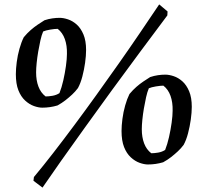

<svg xmlns="http://www.w3.org/2000/svg" viewBox="-20 -735 919 872"><path d="M172 -246Q155 -246 134 -253.5Q113 -261 94 -278.5Q75 -296 63.5 -325Q52 -354 52 -398Q52 -422 56 -453Q60 -484 68.5 -514Q77 -544 88 -566Q104 -585 119.5 -598.5Q135 -612 150.5 -622.5Q166 -633 182 -643Q200 -649 217.5 -651.5Q235 -654 251 -654Q268 -654 289 -647Q310 -640 328.5 -623.5Q347 -607 359 -578.5Q371 -550 371 -508Q371 -482 366.5 -450Q362 -418 354 -387.5Q346 -357 334 -335Q322 -319 307.5 -305.5Q293 -292 277 -279.5Q261 -267 241 -256Q207 -246 172 -246ZM187 -297Q201 -297 218.5 -300Q236 -303 250 -312Q260 -337 267.5 -370Q275 -403 279.5 -435.5Q284 -468 284 -490Q285 -528 274.5 -557.5Q264 -587 242 -604Q229 -604 208 -600.5Q187 -597 176 -592Q169 -576 163.5 -551.5Q158 -527 153.5 -500.5Q149 -474 146.5 -449Q144 -424 144 -406Q144 -370 154.5 -342Q165 -314 187 -297ZM173 117 132 86 134 69Q175 20 221.5 -40Q268 -100 317.5 -166.5Q367 -233 418 -304Q469 -375 519 -446Q569 -517 615.5 -585.5Q662 -654 703 -715L741 -683L740 -665Q681 -586 616.5 -499.5Q552 -413 488 -325Q424 -237 365 -155Q306 -73 256.5 -3Q207 67 173 117ZM652 12Q635 12 614 4.5Q593 -3 574 -20.5Q555 -38 543.5 -67Q532 -96 532 -140Q532 -164 536 -195Q540 -226 548.5 -256Q557 -286 568 -308Q584 -327 599.5 -340.5Q615 -354 630.5 -364.5Q646 -375 662 -385Q680 -391 697.5 -393.5Q715 -396 731 -396Q748 -396 769 -389Q790 -382 808.5 -365.5Q827 -349 839 -320.5Q851 -292 851 -250Q851 -224 846.5 -192Q842 -160 834 -129.5Q826 -99 814 -77Q802 -61 787.5 -47.5Q773 -34 757 -21.5Q741 -9 721 2Q687 12 652 12ZM667 -39Q681 -39 698.5 -42Q716 -45 730 -54Q740 -79 747.5 -112Q755 -145 759.5 -177.5Q764 -210 764 -232Q765 -270 754.5 -299.5Q744 -329 722 -346Q709 -346 688 -342.5Q667 -339 656 -334Q649 -318 643.5 -293.5Q638 -269 633.5 -242.5Q629 -216 626.5 -191Q624 -166 624 -148Q624 -112 634.5 -84Q645 -56 667 -39Z"/></svg>

Font: Labrada Medium
Style: Italic
Weight: 500
Italic angle: -7°
Designer: Mercedes Jáuregui
Foundry: Omnibus-Type Team
Version: Version 1.000